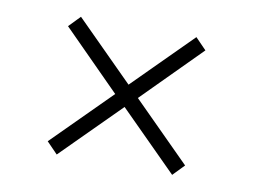

<svg xmlns="http://www.w3.org/2000/svg" viewBox="-52 -555 705 534"><g transform="rotate(10 300.0 -288.5)"><path d="M106 -126 268 -288 106 -451 137 -483 300 -320 463 -483 494 -451 332 -288 494 -126 463 -94 300 -257 137 -94Z"/></g></svg>

Font: Geist Mono ExtraLight
Style: Regular
Weight: 200
Monospace: yes
Designer: Basement.studio, Andrés Briganti, Mateo Zaragoza
Foundry: Basement.studio, Vercel, Andrés Briganti, Guido Ferreyra, Mateo Zaragoza
Version: Version 1.500; ttfautohint (v1.8.4.7-5d5b)